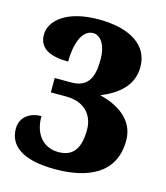

<svg xmlns="http://www.w3.org/2000/svg" viewBox="-110 -808 779 903"><g transform="rotate(15 279.5 -357.0)"><path d="M242 10C397 10 531 -43 531 -207C531 -310 443 -361 358 -381C441 -415 506 -468 506 -558C506 -664 413 -724 259 -724C101 -724 28 -655 28 -588C28 -520 85 -495 171 -495C171 -573 193 -655 251 -655C288 -655 316 -612 316 -545C316 -462 296 -404 211 -404H130V-334H204C295 -334 340 -279 340 -208C340 -97 291 -72 236 -72C169 -72 116 -119 116 -215C64 -215 15 -186 15 -127C15 -48 77 10 242 10Z"/></g></svg>

Font: Noto Serif Malayalam Black
Style: Regular
Weight: 900
Designer: Indian type Foundry, Jelle Bosma, Monotype Design Team
Foundry: Monotype Imaging Inc.
Version: Version 2.104